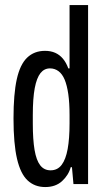

<svg xmlns="http://www.w3.org/2000/svg" viewBox="-20 -744 428 776"><path d="M162.7 12Q120.5 12 91.7 -14.7Q63 -41.3 48.8 -102.1Q34.6 -162.9 34.6 -265.2Q34.6 -364 47.8 -423.7Q61 -483.5 89.7 -511Q118.4 -538.5 162 -538.5Q185.1 -538.5 203.2 -530.5Q221.2 -522.5 234.4 -506.7Q247.7 -490.9 256.1 -467.5H261.1V-723.5H336V0H276.9L270.8 -68.2H265.8Q257.2 -36.3 231 -12.1Q204.8 12 162.7 12ZM184.4 -55.6Q212.5 -55.6 229.2 -77.7Q245.9 -99.8 253.5 -142.1Q261.1 -184.4 261.1 -244.9V-278.8Q261.1 -328 256 -363.7Q250.8 -399.3 241.3 -422.2Q231.7 -445.1 216.4 -456.4Q201.2 -467.6 182 -467.6Q158.8 -467.6 143.6 -448.5Q128.3 -429.3 120.4 -387.8Q112.6 -346.2 112.6 -278.8V-244.9Q112.6 -180 119.7 -138Q126.9 -95.9 142.6 -75.8Q158.4 -55.6 184.4 -55.6Z"/></svg>

Font: Archivo SemiBold ExtraCondensed
Style: Regular
Weight: 600
Width: 2
Version: Version 2.001